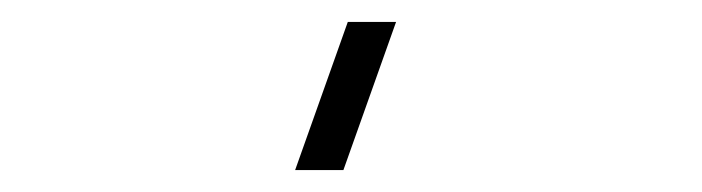

<svg xmlns="http://www.w3.org/2000/svg" viewBox="-20 -740 640 175"><path d="M293 -585H249L297 -720H341Z"/></svg>

Font: Manrope ExtraLight
Style: Regular
Weight: 200
Designer: Mikhail Sharanda
Foundry: Mikhail Sharanda
Version: Version 4.505